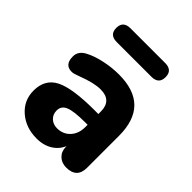

<svg xmlns="http://www.w3.org/2000/svg" viewBox="-200 -821 947 947"><g transform="rotate(45 273.5 -348.0)"><path d="M215 8Q139 8 88 -36.5Q37 -81 37 -149Q37 -228 100.5 -260.5Q164 -293 319 -293H361V-218H328Q250 -218 218.5 -205Q187 -192 187 -160Q187 -133 205 -116Q223 -99 250 -99Q292 -99 318.5 -127.5Q345 -156 345 -202V-310Q345 -387 267 -387Q244 -387 214.5 -380Q185 -373 143 -357Q130 -352 121 -349.5Q112 -347 104 -347Q55 -347 55 -405Q55 -442 93 -462Q128 -481 179 -492Q230 -503 279 -503Q493 -503 493 -289V-66Q493 6 419 6Q387 6 366.5 -14Q346 -34 346 -66V-101L354 -98Q345 -49 307.5 -20.5Q270 8 215 8ZM158 -608Q107 -608 107 -656Q107 -704 158 -704H400Q451 -704 451 -656Q451 -608 400 -608Z"/></g></svg>

Font: Nunito VF Beta Light
Style: Regular
Weight: 300
Designer: Vernon Adams
Foundry: newtypography
Version: Version 3.001